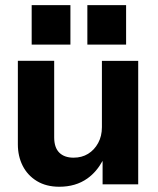

<svg xmlns="http://www.w3.org/2000/svg" viewBox="-20 -711 600 731"><path d="M248.1 -541.1V-691.4H100.6V-541.1ZM460.1 -541.1V-691.4H312.6V-541.1ZM368 -479.3V-226.8C368 -204 363.2 -183.9 353.6 -166.4C344.1 -148.8 331.3 -135.2 315.3 -125.3C299.4 -115.5 280.9 -110.7 260 -110.7C236.7 -110.7 218.5 -117.1 205.6 -130C192.7 -142.9 186.3 -162.3 186.3 -188.1V-479.4H48V-161.4C48 -131.2 54.1 -104.1 66.4 -79.8C78.7 -55.5 96.7 -36.1 120.3 -21.7C144 -7.3 172.5 0 205.6 0C247.4 0 283 -10.5 312.5 -31.4C337.3 -48.9 355.9 -72 370.6 -98.6V-9.3H506.2V-479.3Z"/></svg>

Font: Diatome Awesome Bold
Style: Regular
Weight: 400
Designer: 15.100.17
Foundry: 15.100.17
Version: Version 1.010;Fontself Maker 3.5.8